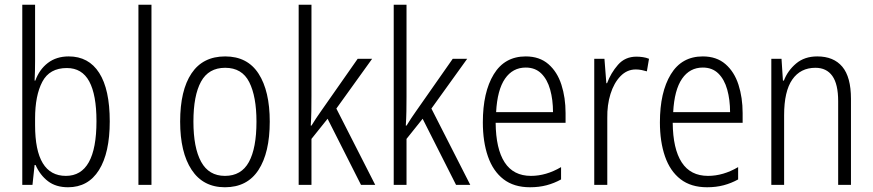

<svg xmlns="http://www.w3.org/2000/svg" viewBox="-20 -780 3681 810"><path d="M128 -523Q128 -503 127.5 -481Q127 -459 126 -440H129Q146 -487 182 -514.5Q218 -542 270 -542Q354 -542 398.5 -472.5Q443 -403 443 -268Q443 -135 397.5 -62.5Q352 10 267 10Q216 10 182.5 -15.5Q149 -41 130 -84H126L117 0H74V-760H128ZM262 -493Q189 -493 158.5 -435Q128 -377 128 -280V-252Q128 -38 258 -38Q387 -38 387 -269Q387 -380 356.5 -436.5Q326 -493 262 -493Z M619 0H564V-760H619Z M1118 -267Q1118 -136 1070.5 -63Q1023 10 929 10Q837 10 788.5 -63.5Q740 -137 740 -267Q740 -399 788 -470.5Q836 -542 930 -542Q1024 -542 1071 -469Q1118 -396 1118 -267ZM796 -267Q796 -157 828.5 -97.5Q861 -38 929 -38Q998 -38 1030 -96.5Q1062 -155 1062 -267Q1062 -373 1031.5 -433.5Q1001 -494 930 -494Q860 -494 828 -435.5Q796 -377 796 -267Z M1294 -373Q1294 -341 1293.5 -311Q1293 -281 1291 -250H1294Q1304 -266 1314 -281.5Q1324 -297 1335 -312L1489 -532H1550L1399 -322L1563 0H1503L1362 -279L1294 -194V0H1240V-760H1294Z M1695 -373Q1695 -341 1694.5 -311Q1694 -281 1692 -250H1695Q1705 -266 1715 -281.5Q1725 -297 1736 -312L1890 -532H1951L1800 -322L1964 0H1904L1763 -279L1695 -194V0H1641V-760H1695Z M2198 -542Q2256 -542 2293.5 -509.5Q2331 -477 2348.5 -422.5Q2366 -368 2366 -303V-262H2071Q2072 -152 2109 -95Q2146 -38 2220 -38Q2284 -38 2347 -75V-23Q2318 -7 2286 1.5Q2254 10 2216 10Q2148 10 2104 -24Q2060 -58 2038.5 -120Q2017 -182 2017 -264Q2017 -391 2063 -466.5Q2109 -542 2198 -542ZM2198 -495Q2143 -495 2110.5 -448Q2078 -401 2073 -307H2313Q2313 -359 2301 -402Q2289 -445 2263.5 -470Q2238 -495 2198 -495Z M2665 -541Q2678 -541 2692 -539Q2706 -537 2718 -532L2709 -479Q2699 -482 2687 -484.5Q2675 -487 2662 -487Q2625 -487 2597.5 -458.5Q2570 -430 2555.5 -383.5Q2541 -337 2542 -282V0H2487V-532H2530L2538 -429H2541Q2557 -472 2587 -506.5Q2617 -541 2665 -541Z M2945 -542Q3003 -542 3040.5 -509.5Q3078 -477 3095.5 -422.5Q3113 -368 3113 -303V-262H2818Q2819 -152 2856 -95Q2893 -38 2967 -38Q3031 -38 3094 -75V-23Q3065 -7 3033 1.5Q3001 10 2963 10Q2895 10 2851 -24Q2807 -58 2785.5 -120Q2764 -182 2764 -264Q2764 -391 2810 -466.5Q2856 -542 2945 -542ZM2945 -495Q2890 -495 2857.5 -448Q2825 -401 2820 -307H3060Q3060 -359 3048 -402Q3036 -445 3010.5 -470Q2985 -495 2945 -495Z M3428 -542Q3497 -542 3533.5 -498.5Q3570 -455 3570 -363V0H3516V-353Q3516 -425 3491.5 -459.5Q3467 -494 3420 -494Q3357 -494 3322.5 -444.5Q3288 -395 3288 -294V0H3234V-532H3277L3283 -440H3287Q3303 -482 3338.5 -512Q3374 -542 3428 -542Z"/></svg>

Font: Noto Sans Telugu Condensed Light
Style: Regular
Weight: 300
Width: 3
Designer: Jelle Bosma - Monotype Design Team
Foundry: Monotype Imaging Inc.
Version: Version 2.005; ttfautohint (v1.8.4.7-5d5b)